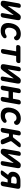

<svg xmlns="http://www.w3.org/2000/svg" viewBox="2391 -2999 610 5448"><g transform="rotate(90 2696.0 -275.0)"><path d="M66.5 -497.5Q72.6 -528.9 90.5 -544.4Q108.4 -560 140.5 -560Q171.6 -560 184.6 -544.4Q197.6 -528.9 191.5 -497.5L140.2 -203Q140.5 -197 142.5 -197Q145.2 -197 146.6 -198.5Q147.9 -200 149.9 -203L359.5 -495.3Q381.1 -525.3 402.6 -542.6Q424.2 -560 458.9 -560Q509.8 -560 530.4 -534.9Q550.9 -509.8 541.8 -458.9L470.5 -52.5Q464.4 -21.1 446.5 -5.6Q428.6 10 396.5 10Q365.4 10 352.4 -5.6Q339.4 -21.1 345.5 -52.5L396.8 -347Q395.8 -353 393.8 -353Q391.8 -353 390.4 -351.5Q389.1 -350 387.1 -347L177.5 -54.7Q155.9 -24.7 134.4 -7.4Q112.8 10 78.1 10Q27.2 10 6.6 -15.1Q-13.9 -40.2 -4.8 -91.1Z M631.2 -276.8Q644.5 -352.4 673.5 -406.1Q702.5 -459.7 742.1 -493.9Q781.8 -528 830.5 -544Q879.2 -560 931.3 -560Q974.2 -560 1006.5 -551.4Q1038.9 -542.8 1061.6 -528.3Q1084.4 -513.8 1097.6 -495.9Q1110.7 -478.1 1114.6 -459.6Q1121.1 -432.4 1108.8 -408.7Q1096.6 -385.1 1073 -374.4Q1054.4 -366.2 1035.4 -368.8Q1016.4 -371.5 1009 -387.9Q998.9 -411.2 976.5 -424.8Q954.1 -438.5 920.6 -438.5Q895.1 -438.5 870 -429.6Q844.8 -420.8 823.9 -401Q802.9 -381.2 787 -350.2Q771.1 -319.3 762.8 -275.5Q755.2 -233.5 759.8 -202.3Q764.4 -171.1 778.1 -151Q791.7 -130.9 812.9 -121.2Q834.1 -111.5 859.7 -111.5Q887.1 -111.5 912.4 -117.3Q937.7 -123.1 960.3 -139.5Q980.6 -154.3 1003.5 -157Q1026.4 -159.7 1043.2 -145Q1051.3 -138.3 1054.7 -128Q1058.1 -117.7 1057.5 -105.9Q1056.9 -94.1 1051.5 -81.9Q1046 -69.6 1035.4 -59.7Q1012.4 -36.7 988.9 -23Q965.4 -9.3 941.3 -1.9Q917.1 5.6 891.4 7.8Q865.8 10 838.9 10Q781.8 10 737.5 -7Q693.3 -24 665.2 -58.9Q637.2 -93.7 627.7 -148.1Q618.2 -202.4 631.2 -276.8Z M1429.4 -428.5H1301Q1271.2 -428.5 1258.2 -444.1Q1245.3 -459.8 1250.7 -489.6Q1256.1 -519.4 1274.1 -534.7Q1292.1 -550 1321.9 -550H1712.1Q1741.9 -550 1754.5 -534.7Q1767.1 -519.4 1761.7 -489.6Q1756.3 -459.8 1738 -444.1Q1719.6 -428.5 1689.8 -428.5H1561.4L1496.9 -63Q1490.8 -29.5 1471.9 -13.3Q1452.9 3 1419.4 3Q1385.9 3 1372.3 -13.3Q1358.8 -29.5 1364.9 -63Z M1866.5 -497.5Q1872.6 -528.9 1890.5 -544.4Q1908.4 -560 1940.5 -560Q1971.6 -560 1984.6 -544.4Q1997.6 -528.9 1991.5 -497.5L1940.2 -203Q1940.5 -197 1942.5 -197Q1945.2 -197 1946.6 -198.5Q1947.9 -200 1949.9 -203L2159.5 -495.3Q2181.1 -525.3 2202.6 -542.6Q2224.2 -560 2258.9 -560Q2309.8 -560 2330.4 -534.9Q2350.9 -509.8 2341.8 -458.9L2270.5 -52.5Q2264.4 -21.1 2246.5 -5.6Q2228.6 10 2196.5 10Q2165.4 10 2152.4 -5.6Q2139.4 -21.1 2145.5 -52.5L2196.8 -347Q2195.8 -353 2193.8 -353Q2191.8 -353 2190.4 -351.5Q2189.1 -350 2187.1 -347L1977.5 -54.7Q1955.9 -24.7 1934.4 -7.4Q1912.8 10 1878.1 10Q1827.2 10 1806.6 -15.1Q1786.1 -40.2 1795.2 -91.1Z M2458.1 10Q2425.6 10 2411.9 -6.3Q2398.2 -22.5 2403.6 -56L2481.6 -494Q2487 -527.5 2506.3 -543.7Q2525.6 -560 2559.1 -560Q2591.6 -560 2605.3 -543.7Q2619 -527.5 2613.6 -494L2585.6 -337.5H2773.4L2801.4 -494Q2806.8 -527.5 2826.1 -543.7Q2845.4 -560 2878.9 -560Q2911.4 -560 2925.1 -543.7Q2938.8 -527.5 2933.4 -494L2855.4 -56Q2850 -22.5 2830.7 -6.3Q2811.4 10 2777.9 10Q2745.4 10 2731.7 -6.3Q2718 -22.5 2723.4 -56L2751.4 -212.5H2563.6L2535.6 -56Q2530.2 -22.5 2510.9 -6.3Q2491.6 10 2458.1 10Z M3031.2 -276.8Q3044.5 -352.4 3073.5 -406.1Q3102.5 -459.7 3142.1 -493.9Q3181.8 -528 3230.5 -544Q3279.2 -560 3331.3 -560Q3374.2 -560 3406.5 -551.4Q3438.9 -542.8 3461.6 -528.3Q3484.4 -513.8 3497.6 -495.9Q3510.7 -478.1 3514.6 -459.6Q3521.1 -432.4 3508.8 -408.7Q3496.6 -385.1 3473 -374.4Q3454.4 -366.2 3435.4 -368.8Q3416.4 -371.5 3409 -387.9Q3398.9 -411.2 3376.5 -424.8Q3354.1 -438.5 3320.6 -438.5Q3295.1 -438.5 3270 -429.6Q3244.8 -420.8 3223.9 -401Q3202.9 -381.2 3187 -350.2Q3171.1 -319.3 3162.8 -275.5Q3155.2 -233.5 3159.8 -202.3Q3164.4 -171.1 3178.1 -151Q3191.7 -130.9 3212.9 -121.2Q3234.1 -111.5 3259.7 -111.5Q3287.1 -111.5 3312.4 -117.3Q3337.7 -123.1 3360.3 -139.5Q3380.6 -154.3 3403.5 -157Q3426.4 -159.7 3443.2 -145Q3451.3 -138.3 3454.7 -128Q3458.1 -117.7 3457.5 -105.9Q3456.9 -94.1 3451.5 -81.9Q3446 -69.6 3435.4 -59.7Q3412.4 -36.7 3388.9 -23Q3365.4 -9.3 3341.3 -1.9Q3317.1 5.6 3291.4 7.8Q3265.8 10 3238.9 10Q3181.8 10 3137.5 -7Q3093.3 -24 3065.2 -58.9Q3037.2 -93.7 3027.7 -148.1Q3018.2 -202.4 3031.2 -276.8Z M3657.8 10Q3625.3 10 3611.6 -6.3Q3597.9 -22.5 3603.3 -56L3681.3 -494Q3686.7 -527.5 3706 -543.7Q3725.3 -560 3758.8 -560Q3791.3 -560 3805 -543.7Q3818.7 -527.5 3813.3 -494L3784.9 -336.3H3844.7Q3856.8 -336.3 3866.4 -341.4Q3875.9 -346.4 3883.9 -356.5L4010.2 -517.3Q4026.4 -539 4046.8 -549.5Q4067.3 -560 4092.3 -560Q4141.7 -560 4149.9 -539.1Q4158 -518.3 4125.3 -475.3L3988.1 -303.3Q3980.1 -293.2 3978.6 -282.9Q3977.1 -272.7 3981.1 -262.6L4058.4 -77Q4075.9 -33.3 4059.8 -11.7Q4043.7 10 3992.3 10Q3967.6 10 3950.5 -0.9Q3933.5 -11.7 3925.1 -33.7L3856.2 -204.2Q3852.2 -214.3 3844.5 -219.5Q3836.8 -224.7 3824.7 -224.7H3765.3L3735.3 -56Q3729.9 -22.5 3710.6 -6.3Q3691.3 10 3657.8 10Z M4266.5 -497.5Q4272.6 -528.9 4290.5 -544.4Q4308.4 -560 4340.5 -560Q4371.6 -560 4384.6 -544.4Q4397.6 -528.9 4391.5 -497.5L4340.2 -203Q4340.5 -197 4342.5 -197Q4345.2 -197 4346.6 -198.5Q4347.9 -200 4349.9 -203L4559.5 -495.3Q4581.1 -525.3 4602.6 -542.6Q4624.2 -560 4658.9 -560Q4709.8 -560 4730.4 -534.9Q4750.9 -509.8 4741.8 -458.9L4670.5 -52.5Q4664.4 -21.1 4646.5 -5.6Q4628.6 10 4596.5 10Q4565.4 10 4552.4 -5.6Q4539.4 -21.1 4545.5 -52.5L4596.8 -347Q4595.8 -353 4593.8 -353Q4591.8 -353 4590.4 -351.5Q4589.1 -350 4587.1 -347L4377.5 -54.7Q4355.9 -24.7 4334.4 -7.4Q4312.8 10 4278.1 10Q4227.2 10 4206.6 -15.1Q4186.1 -40.2 4195.2 -91.1Z M4865.9 10Q4819.1 10 4811.6 -8.7Q4804.2 -27.4 4834.1 -67.8L4934.7 -199.3Q4885 -217.5 4861.5 -260.9Q4838 -304.4 4848.3 -363.3Q4863.7 -451 4931.3 -500.5Q4998.9 -550 5102.1 -550H5249.2Q5297.2 -550 5316 -527Q5334.8 -504 5326.4 -456L5255.7 -56Q5250.3 -22.5 5231 -6.3Q5211.7 10 5178.2 10Q5144.7 10 5131.5 -6.3Q5118.3 -22.5 5123.7 -56L5147 -187H5066L4952.8 -30.1Q4936.3 -7.1 4913.6 1.4Q4890.9 10 4865.9 10ZM5183.9 -396Q5188.6 -419.5 5178.7 -431.2Q5168.8 -443 5145.3 -443H5089.5Q5045.4 -443 5016 -422.3Q4986.5 -401.7 4980.2 -364.7Q4973.6 -328 4995.5 -307.7Q5017.3 -287.4 5062.1 -287.4H5164.9Z"/></g></svg>

Font: Maple Mono
Style: Italic
Weight: 400
Italic angle: -10°
Monospace: yes
Designer: subframe7536
Version: Version 7.300